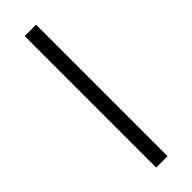

<svg xmlns="http://www.w3.org/2000/svg" viewBox="-242 -717 728 728"><g transform="rotate(-45 122.5 -352.5)"><path d="M92 0V-705H153V0Z"/></g></svg>

Font: Nunito Sans 12pt Light
Style: Regular
Weight: 300
Designer: Vernon Adams
Foundry: Vernon Adams
Version: Version 3.101;gftools[0.9.27]